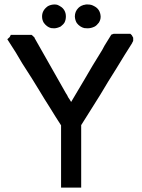

<svg xmlns="http://www.w3.org/2000/svg" viewBox="-20 -854 636 858"><path d="M488.3 -703.1H490.2H492.2H503.9H516.6H525.4H533.2H543.9H554.7H562.5L569.3 -696.3L570.3 -694.3L575.2 -685.5V-677.7V-675.8V-671.9L573.2 -667L571.3 -664.1L570.3 -661.1Q569.3 -659.2 568.4 -658.2Q560.5 -645.5 551.8 -631.8Q543.9 -619.1 535.2 -605.5Q517.6 -577.1 500 -547.9Q482.4 -518.6 463.9 -490.2L428.7 -431.6L392.6 -374L342.8 -294.9V-15.6H324.2H322.3H318.4H308.6H298.8H292H286.1H278.3H270.5H252.9V-293.9Q227.5 -333 203.1 -373Q176.8 -414.1 155.3 -450.2Q127.9 -496.1 79.1 -571.3L50.8 -619.1Q29.3 -653.3 12.7 -678.7L23.4 -688.5L28.3 -698.2H42H50.8H63.5H77.1H86.9H94.7H103.5H112.3H121.1L127 -693.4L127.9 -692.4L134.8 -685.5V-683.6Q196.3 -576.2 216.8 -539.1Q260.7 -462.9 274.4 -437.5Q280.3 -429.7 284.2 -419.9Q290 -412.1 297.9 -398.4Q340.8 -470.7 359.9 -502.9Q378.9 -535.2 393.6 -560.5L424.8 -611.3Q437.5 -630.9 447.3 -650.4L477.5 -699.2ZM371.1 -834Q381.8 -834 388.2 -832Q394.5 -830.1 401.4 -826.2Q427.7 -812.5 429.7 -781.2Q429.7 -780.3 429.7 -779.8Q429.7 -779.3 429.7 -778.3Q429.7 -765.6 421.9 -752.9Q412.1 -740.2 403.3 -735.4Q387.7 -727.5 371.1 -727.5Q363.3 -727.5 356.4 -728.5Q336.9 -733.4 323.2 -751Q315.4 -763.7 314.5 -780.3Q314.5 -802.7 330.1 -818.4Q335 -823.2 341.8 -827.1L343.8 -828.1L351.6 -831.1L353.5 -832H355.5L364.3 -834H366.2H368.2H369.1ZM193.4 -826.2Q208 -834 223.6 -834Q232.4 -834 237.3 -832Q246.1 -828.1 250 -825.2Q260.7 -819.3 267.6 -807.6Q274.4 -795.9 274.4 -780.8Q274.4 -765.6 268.6 -753.9Q263.7 -745.1 251 -735.4Q234.4 -727.5 221.7 -727.5Q213.9 -727.5 208 -728.5Q189.5 -733.4 175.8 -752Q168 -764.6 168 -780.3Q168 -807.6 192.4 -825.2Z"/></svg>

Font: LeFont
Style: Default
Weight: 400
Designer: Leryon MEDIA
Version: Version 1.0